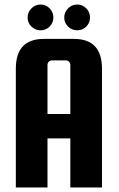

<svg xmlns="http://www.w3.org/2000/svg" viewBox="-20 -829 525 849"><path d="M307 -657Q431 -657 431 -525V0H291V-217H190V0H50V-525Q50 -657 174 -657ZM190 -325H291V-542Q291 -550 285.5 -556Q280 -562 272 -562H209Q201 -562 195.5 -556Q190 -550 190 -542ZM159.5 -809Q183 -809 199.5 -792Q216 -775 216 -751.5Q216 -728 199.5 -711.5Q183 -695 159.5 -695Q136 -695 119 -711.5Q102 -728 102 -751.5Q102 -775 119 -792Q136 -809 159.5 -809ZM321.5 -809Q345 -809 361.5 -792Q378 -775 378 -751.5Q378 -728 361.5 -711.5Q345 -695 321.5 -695Q298 -695 281 -711.5Q264 -728 264 -751.5Q264 -775 281 -792Q298 -809 321.5 -809Z"/></svg>

Font: Squada One
Style: Regular
Weight: 400
Version: Version 1.001